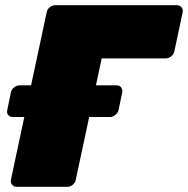

<svg xmlns="http://www.w3.org/2000/svg" viewBox="-20 -720 724 740"><path d="M29 -269Q18 -269 11.5 -277Q5 -285 8 -296L22 -364Q24 -375 34 -383Q44 -391 55 -391H430Q441 -391 447 -383Q453 -375 451 -364L437 -296Q434 -285 424.5 -277Q415 -269 404 -269ZM44 0Q33 0 26.5 -8Q20 -16 22 -27L160 -673Q162 -684 171.5 -692Q181 -700 192 -700H662Q673 -700 679.5 -692Q686 -684 684 -673L652 -522Q650 -511 640 -503Q630 -495 619 -495H372L272 -27Q270 -16 260.5 -8Q251 0 240 0Z"/></svg>

Font: Rubik Light Black
Style: Italic
Weight: 900
Italic angle: -12°
Version: Version 2.104